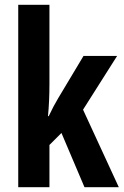

<svg xmlns="http://www.w3.org/2000/svg" viewBox="-20 -780 515 800"><path d="M186 -429V-760H56V0H186V-176L236 -226L332 0H475L326 -323L468 -547H328L222 -370C210 -350 196 -324 183 -296H180C184 -339 186 -383 186 -429Z"/></svg>

Font: Noto Sans Devanagari ExtraCondensed
Style: Bold
Weight: 700
Width: 2
Designer: Jelle Bosma - Monotype Design Team
Foundry: Monotype Imaging Inc.
Version: Version 2.004